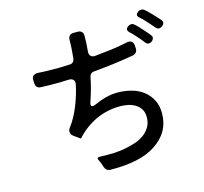

<svg xmlns="http://www.w3.org/2000/svg" viewBox="-124 -987 1247 1174"><g transform="rotate(-15 500.0 -399.5)"><path d="M924 -720Q909 -737 895 -753Q881 -769 864 -787Q859 -792 854 -796Q849 -800 844 -805Q824 -823 845 -839L847 -841Q855 -848 867 -848Q880 -848 888 -840Q893 -836 898 -831.5Q903 -827 908 -822Q919 -811 930.5 -799Q942 -787 953 -775Q958 -770 962 -765Q966 -760 971 -755Q979 -746 977.5 -736Q976 -726 966 -718L962 -715Q953 -709 945 -709Q933 -709 924 -720ZM398 23Q394 11 389.5 -1.5Q385 -14 379 -25Q368 -46 391 -45Q439 -43 480 -44.5Q521 -46 558 -54Q589 -60 620 -70.5Q651 -81 675.5 -99Q700 -117 715.5 -143Q731 -169 731 -205Q731 -235 718.5 -255Q706 -275 686 -287.5Q666 -300 641 -305.5Q616 -311 590 -311Q509 -311 438 -278.5Q367 -246 313 -187L311 -184Q307 -182 305 -184L266 -212Q252 -223 251 -237.5Q250 -252 261 -266Q279 -289 295 -318.5Q311 -348 324 -380.5Q337 -413 347 -446Q357 -479 363 -508Q368 -528 358 -539Q348 -550 328 -549Q305 -548 283.5 -547.5Q262 -547 240 -547Q216 -547 194 -547.5Q172 -548 152 -549Q138 -549 129.5 -557.5Q121 -566 120 -580L119 -600Q117 -619 128 -629Q139 -639 158 -638Q193 -635 237 -635Q266 -634 296 -634.5Q326 -635 358 -637Q372 -637 380 -645Q388 -653 390 -666Q393 -697 395 -726Q397 -755 397 -783Q397 -799 406 -808.5Q415 -818 431 -818H459Q474 -818 483 -809Q492 -800 492 -785Q492 -774 491.5 -762Q491 -750 491 -737Q491 -734 490.5 -731Q490 -728 490 -724L488 -699Q488 -696 487.5 -692.5Q487 -689 487 -686Q485 -667 495 -656.5Q505 -646 524 -648Q576 -653 627.5 -659.5Q679 -666 730 -677Q750 -682 762 -672.5Q774 -663 774 -643L775 -625Q775 -612 767.5 -603Q760 -594 748 -591Q623 -569 493 -558Q467 -556 462 -530Q448 -459 423 -387Q411 -355 430 -355Q438 -355 451 -361Q485 -377 522 -386.5Q559 -396 597 -396Q643 -396 684.5 -384.5Q726 -373 757.5 -349Q789 -325 808 -289Q827 -253 827 -204Q827 -83 721 -14Q622 52 431 49Q406 47 398 23ZM839 -648Q826 -666 811 -682.5Q796 -699 781 -716Q776 -721 771 -725.5Q766 -730 761 -735Q753 -743 752.5 -752Q752 -761 762 -768L765 -771Q776 -778 785 -778Q797 -778 806 -769Q811 -765 815.5 -760.5Q820 -756 825 -751Q836 -739 847 -727Q858 -715 869 -702Q874 -697 878 -691.5Q882 -686 886 -681Q894 -672 892 -662Q890 -652 881 -644L877 -642Q870 -636 861 -636Q848 -636 839 -648Z"/></g></svg>

Font: Higure Gothic Medium
Style: Regular
Weight: 500
Designer: Yoshimichi Ohira
Foundry: Positype
Version: Version 1.000